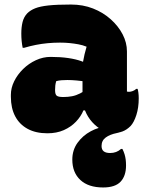

<svg xmlns="http://www.w3.org/2000/svg" viewBox="-20 -578 640 847"><path d="M540 -351Q540 -337 540 -322.5Q540 -308 540 -293Q540 -278 540 -263.5Q540 -249 540 -234Q540 -219 540 -204Q540 -189 540 -174Q541 -174 544 -173.5Q547 -173 549 -173Q557 -173 566 -176.5Q575 -180 581 -186H587Q589 -180 590.5 -169Q592 -158 592 -144Q592 -103 581.5 -70.5Q571 -38 556 -22Q539 -5 520 2Q501 9 480 9Q455 9 431 -4Q407 -17 387 -39Q367 -61 355.5 -89.5Q344 -118 344 -148Q344 -181 344 -212.5Q344 -244 344 -277Q344 -291 346.5 -306.5Q349 -322 353 -338.5Q357 -355 362 -372Q345 -379 326 -382.5Q307 -386 287 -388Q267 -390 245 -390Q217 -390 190.5 -387.5Q164 -385 138.5 -380Q113 -375 86 -367H80Q77 -382 75.5 -397.5Q74 -413 74 -430Q74 -458 79.5 -480.5Q85 -503 100 -519Q114 -533 135.5 -541.5Q157 -550 194 -554Q231 -558 293 -558Q346 -558 390.5 -540.5Q435 -523 468.5 -493Q502 -463 521 -426.5Q540 -390 540 -351ZM223 -180Q223 -162 230 -156Q237 -150 259 -150Q280 -150 298 -153.5Q316 -157 333.5 -166Q351 -175 370 -189L377 -91H348Q337 -64 315 -41Q293 -18 261.5 -4Q230 10 189 10Q138 10 102 -9.5Q66 -29 47 -65Q28 -101 28 -151V-160Q28 -190 42.5 -219.5Q57 -249 82 -273.5Q107 -298 138.5 -312.5Q170 -327 203 -327Q246 -327 280.5 -322Q315 -317 341 -307.5Q367 -298 383 -285Q392 -279 397.5 -268Q403 -257 405.5 -241.5Q408 -226 408 -205Q386 -213 363 -217Q340 -221 318 -223Q296 -225 277 -225Q263 -225 251 -224Q239 -223 228 -220Q225 -210 224 -201Q223 -192 223 -182ZM451 -20Q466 -21 481 -16.5Q496 -12 517 -1Q515 2 510 4.5Q505 7 495 9Q465 15 446.5 28.5Q428 42 428 66Q428 82 437.5 89.5Q447 97 466 97Q480 97 492 92.5Q504 88 514 79H520Q526 91 529.5 102.5Q533 114 534.5 126Q536 138 536 152Q536 198 512 223.5Q488 249 435 249Q370 249 334.5 216Q299 183 299 126Q299 84 322 52Q345 20 380.5 1Q416 -18 451 -20Z"/></svg>

Font: Recursive Casual Black
Style: Regular
Weight: 900
Version: Version 1.047